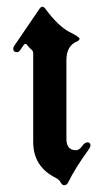

<svg xmlns="http://www.w3.org/2000/svg" viewBox="-20 -543 297 573"><path d="M19.5 -397.9Q19.5 -401.9 22.5 -406.2L97.7 -516.6Q102.1 -522.9 106.4 -522.9Q110.8 -522.9 114.7 -517.6Q153.8 -464.8 187 -447.8Q217.3 -432.6 217.3 -427.5Q217.3 -422.4 210 -419.4Q178.2 -406.7 178.2 -363.3V-128.4Q178.2 -94.7 206.5 -94.7Q216.3 -94.7 224.6 -106.4Q232.9 -118.2 241.2 -118.2Q250 -118.2 250 -108.4Q250 -104 242.2 -93.3Q204.6 -41.5 183.6 1Q179.2 9.8 172.1 9.8Q165 9.8 161.1 1.5Q157.2 -6.8 145.5 -12.7Q79.1 -45.9 79.1 -119.6V-383.3Q79.1 -390.1 75.2 -393.6Q66.9 -400.9 60.5 -409.2Q58.6 -412.1 55.7 -412.1Q53.2 -412.1 50.3 -408.2L41 -394.5Q36.1 -387.2 31.2 -387.2Q19.5 -387.2 19.5 -397.9Z"/></svg>

Font: UnifrakturMaguntia21
Style: Book
Weight: 400
Designer: j. 'mach' wust, Gerrit Ansmann, Georg Duffner, based on a font by Peter Wiegel, original typeface by Carl Albert Fahrenw
Version: Version 2017-03-19